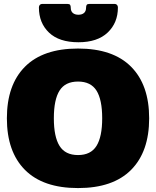

<svg xmlns="http://www.w3.org/2000/svg" viewBox="-20 -942 794 977"><path d="M178 -904Q178 -912 182.5 -917Q187 -922 194 -922H323Q333 -922 336.5 -917.5Q340 -913 340 -903Q340 -885 350.5 -876Q361 -867 379 -867Q397 -867 407.5 -876Q418 -885 418 -903Q418 -913 421.5 -917.5Q425 -922 435 -922H564Q571 -922 575.5 -917Q580 -912 580 -904Q580 -826 528 -776.5Q476 -727 379 -727Q281 -727 229.5 -776Q178 -825 178 -904ZM15 -340Q15 -510 107 -602.5Q199 -695 377 -695Q555 -695 647 -602.5Q739 -510 739 -340Q739 -170 647 -77.5Q555 15 377 15Q199 15 107 -77.5Q15 -170 15 -340ZM500 -340Q500 -435 471 -481Q442 -527 377 -527Q312 -527 283 -481Q254 -435 254 -340Q254 -246 283 -199.5Q312 -153 377 -153Q442 -153 471 -199.5Q500 -246 500 -340Z"/></svg>

Font: Mitr
Style: Bold
Weight: 700
Designer: Thanarat Vachiruckul
Foundry: Cadson Demak
Version: Version 1.002